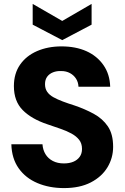

<svg xmlns="http://www.w3.org/2000/svg" viewBox="-20 -949 638 981"><path d="M307 12Q232 12 171.5 -13.5Q111 -39 75.5 -89Q40 -139 38 -212H197Q199 -183 212.5 -161Q226 -139 250 -126.5Q274 -114 306 -114Q334 -114 354.5 -122.5Q375 -131 387 -147.5Q399 -164 399 -188Q399 -216 384.5 -234.5Q370 -253 345.5 -266.5Q321 -280 289 -291Q257 -302 222 -314Q141 -341 96 -386.5Q51 -432 51 -509Q51 -573 82.5 -618.5Q114 -664 169.5 -688Q225 -712 294 -712Q367 -712 421.5 -687.5Q476 -663 508.5 -616.5Q541 -570 543 -506H381Q380 -529 368.5 -547Q357 -565 337.5 -575.5Q318 -586 293 -586Q270 -587 251 -579.5Q232 -572 221 -557Q210 -542 210 -519Q210 -496 221 -480Q232 -464 252.5 -452.5Q273 -441 301 -430.5Q329 -420 361 -410Q414 -392 459 -367.5Q504 -343 531 -303.5Q558 -264 558 -199Q558 -142 529 -94Q500 -46 444 -17Q388 12 307 12ZM298 -744 147 -823V-929L298 -842L448 -929V-823Z"/></svg>

Font: DM Sans 28pt Black
Style: Regular
Weight: 900
Version: Version 4.004;gftools[0.9.30]